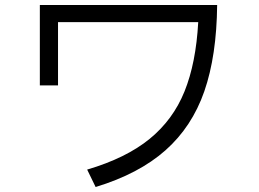

<svg xmlns="http://www.w3.org/2000/svg" viewBox="-20 -738 1040 771"><path d="M140 -718H852Q850 -514 800.5 -371.5Q751 -229 644.5 -134.5Q538 -40 364 13L330 -57Q486 -103 580.5 -180Q675 -257 721 -371Q767 -485 776 -649H213V-395H140Z"/></svg>

Font: IBM Plex Sans SC
Style: Regular
Weight: 400
Designer: Mike Abbink; Paul van der Laan; Pieter van Rosmalen; Eunyou Noh; Wujin Sim; Chorong Kim; Dohee Lee; Yejin We; Jinhee Kim
Foundry: Sandoll Inc.
Version: Version 1.000